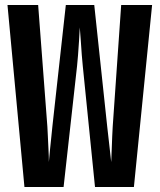

<svg xmlns="http://www.w3.org/2000/svg" viewBox="-20 -750 640 770"><path d="M78 0 10 -730H133L170 -242Q171 -228 172 -202.5Q173 -177 174.5 -149.5Q176 -122 176 -100Q178 -122 180.5 -149.5Q183 -177 186 -202.5Q189 -228 190 -242L244 -730H358L410 -242Q412 -228 414.5 -202.5Q417 -177 420.5 -149.5Q424 -122 426 -100Q427 -122 428 -149.5Q429 -177 430 -202.5Q431 -228 432 -242L466 -730H590L517 0H361L312 -485Q310 -502 308 -529.5Q306 -557 304 -587Q302 -617 300 -640Q299 -617 297 -587Q295 -557 293 -529.5Q291 -502 289 -485L235 0Z"/></svg>

Font: NKDuy Mono ExtraBold
Style: Regular
Weight: 800
Monospace: yes
Designer: NKDuy
Foundry: NKDuy
Version: Version 2.251; ttfautohint (v1.8.4.7-5d5b)